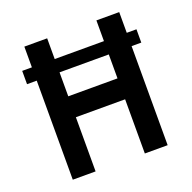

<svg xmlns="http://www.w3.org/2000/svg" viewBox="-124 -824 949 949"><g transform="rotate(-20 350.5 -350.0)"><path d="M600 0H480V-285H221V0H101V-700H221V-395H480V-700H600ZM651 -521H50V-591H651Z"/></g></svg>

Font: Kulim Park
Style: Bold
Weight: 700
Designer: Noponies / Dale Sattler
Foundry: Noponies
Version: Version 1.000; ttfautohint (v1.8.3)